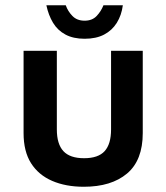

<svg xmlns="http://www.w3.org/2000/svg" viewBox="-20 -698 635 733"><path d="M300 15Q231 15 179 -7.5Q127 -30 98.5 -75Q70 -120 70 -190V-504H197V-204Q197 -148 222 -121Q247 -94 301 -94Q355 -94 379.5 -121Q404 -148 404 -204V-504H525V-190Q525 -86 465 -35.5Q405 15 300 15ZM303 -550Q260 -550 230 -566Q200 -582 182.5 -611Q165 -640 157 -678H231Q239 -655 256.5 -637Q274 -619 303 -619Q332 -619 349 -637Q366 -655 375 -678H449Q444 -640 426 -611Q408 -582 377.5 -566Q347 -550 303 -550Z"/></svg>

Font: Maven Pro SemiBold
Style: Regular
Weight: 600
Designer: Joe Prince
Foundry: Joe Prince
Version: Version 2.103